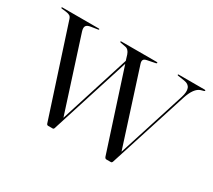

<svg xmlns="http://www.w3.org/2000/svg" viewBox="-100 -591 833 752"><g transform="rotate(30 316.0 -215.0)"><path d="M197.5 0H177.5Q172 0 170 -6L41 -402.5Q38 -413 32 -416.8Q26 -420.5 15.5 -422L-6 -424.5Q-9 -425 -9 -427Q-9 -429.5 -6.5 -429.5H158.5Q162 -429.5 162 -427Q162 -425 158 -424.5L129 -420Q111.5 -417.5 107.2 -409.2Q103 -401 108 -385.5L213.5 -57.5L313.5 -372.5L306 -397Q299 -417.5 283.5 -420L262.5 -424Q257.5 -424.5 257.5 -427Q257.5 -429.5 260.5 -429.5H420.5Q424.5 -429.5 424.5 -427Q424.5 -424.5 420 -423.5L385 -416.5Q371.5 -414 368.8 -407.5Q366 -401 369.5 -391L477 -56L574 -360Q591 -414 550.5 -420L521 -424.5Q517 -425 517 -427Q517 -429.5 520 -429.5H637Q641.5 -429.5 641.5 -427Q641.5 -424.5 637.5 -423.5L625 -420Q598 -411.5 581.5 -360.5L468 -6.5Q466 0 461 0H440.5Q435.5 0 432.5 -7L317.5 -361.5L204 -5Q202.5 0 197.5 0Z"/></g></svg>

Font: Fraunces 144pt Light
Style: Regular
Weight: 300
Version: Version 1.000;[b76b70a41]